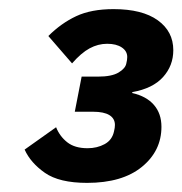

<svg xmlns="http://www.w3.org/2000/svg" viewBox="-20 -724 400 421"><path d="M159 -556H195Q225 -556 240 -565Q255 -574 257 -585Q258 -589 258.5 -592.5Q259 -596 259 -599Q259 -612 247 -620Q235 -628 215 -628Q195 -628 176.5 -618Q158 -608 138 -585L86 -645Q114 -673 147 -688.5Q180 -704 229 -704Q292 -704 326 -679.5Q360 -655 360 -614Q360 -580 337.5 -555Q315 -530 270 -522V-520Q301 -513 317.5 -494Q334 -475 334 -446Q334 -393 291 -358Q248 -323 171 -323Q110 -323 78.5 -345Q47 -367 34 -396L103 -445Q111 -425 127.5 -412Q144 -399 172 -399Q193 -399 209.5 -408Q226 -417 230 -436Q231 -440 231.5 -443.5Q232 -447 232 -450Q232 -464 220 -471.5Q208 -479 184 -479H144Z"/></svg>

Font: IBM Plex Sans
Style: Italic
Weight: 400
Italic angle: -11.31°
Designer: Mike Abbink, Paul van der Laan, Pieter van Rosmalen
Foundry: Bold Monday
Version: Version 3.201